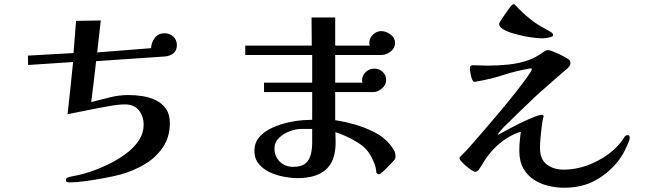

<svg xmlns="http://www.w3.org/2000/svg" viewBox="-20 -818 3040 901"><path d="M810 -606Q810 -631 793 -646.5Q776 -662 752 -662Q723 -662 706.5 -640.5Q690 -619 689 -592L436 -572Q440 -610 444.5 -647.5Q449 -685 453 -722L337 -720L325 -569L111 -557L112 -513L323 -527Q317 -466 310.5 -405Q304 -344 297 -282Q333 -289 369 -296.5Q405 -304 442 -311Q472 -316 504 -322Q536 -328 567 -328Q609 -328 631.5 -300.5Q654 -273 654 -232Q654 -195 634 -163Q614 -131 581.5 -105Q549 -79 511 -58.5Q473 -38 435 -23.5Q397 -9 367 -1Q361 1 345.5 4Q330 7 316 10Q302 13 299 15Q294 15 291.5 19.5Q289 24 289 28Q289 34 295 36Q301 38 305 38Q336 38 380.5 32Q425 26 470 17.5Q515 9 545 1Q604 -15 657 -46Q710 -77 743.5 -125.5Q777 -174 777 -240Q777 -281 759.5 -306.5Q742 -332 713.5 -346.5Q685 -361 651 -366.5Q617 -372 584 -372Q538 -372 495 -361Q452 -350 408 -339Q414 -387 420 -435Q426 -483 431 -531L755 -553Q778 -555 794 -568Q810 -581 810 -606Z M1445 -213V-151Q1445 -117 1438 -91Q1431 -65 1412 -50Q1393 -35 1355 -35Q1318 -35 1293 -59.5Q1268 -84 1268 -121Q1268 -150 1289 -170.5Q1310 -191 1339.5 -202Q1369 -213 1394 -213ZM1836 -84Q1836 -101 1828 -114.5Q1820 -128 1811 -139Q1783 -174 1738 -197Q1693 -220 1644 -234Q1595 -248 1553 -254V-386H1732Q1753 -386 1772.5 -403Q1792 -420 1792 -442Q1792 -466 1775.5 -481Q1759 -496 1736 -496Q1713 -496 1696 -479.5Q1679 -463 1679 -440Q1679 -436 1681 -430H1553V-560H1770Q1793 -560 1813.5 -576.5Q1834 -593 1834 -616Q1834 -640 1813 -656Q1792 -672 1769 -672Q1747 -672 1730 -655.5Q1713 -639 1713 -616Q1713 -610 1715 -604H1553V-736H1442L1443 -604H1131V-560H1445V-430H1219V-386H1445V-256Q1435 -255 1423.5 -255Q1412 -255 1401 -254Q1371 -252 1332.5 -243.5Q1294 -235 1257.5 -218.5Q1221 -202 1197.5 -175.5Q1174 -149 1174 -110Q1174 -73 1194.5 -48.5Q1215 -24 1246.5 -9.5Q1278 5 1313 11.5Q1348 18 1377 18Q1463 18 1509 -22Q1555 -62 1555 -150Q1555 -161 1554.5 -173.5Q1554 -186 1554 -198Q1574 -192 1603 -179Q1632 -166 1660.5 -148Q1689 -130 1706 -108Q1711 -102 1720 -86.5Q1729 -71 1737 -50.5Q1745 -30 1746 -9Q1746 -7 1751.5 -2.5Q1757 2 1764 -2Q1780 -14 1794.5 -29.5Q1809 -45 1822 -58Q1830 -66 1833 -71Q1836 -76 1836 -84Z M2935 -170Q2935 -175 2933.5 -179.5Q2932 -184 2925 -184Q2917 -184 2911 -176Q2891 -143 2860 -115Q2816 -75 2753 -48.5Q2690 -22 2624 -22Q2578 -22 2546 -46Q2514 -70 2514 -125Q2514 -141 2516 -166Q2518 -191 2521 -215Q2523 -231 2525 -245Q2527 -259 2530 -268Q2530 -269 2530.5 -269.5Q2531 -270 2531 -271Q2531 -279 2521 -279Q2512 -279 2490 -270.5Q2468 -262 2441 -249.5Q2414 -237 2387.5 -223Q2361 -209 2341 -198.5Q2321 -188 2315 -184Q2317 -190 2325.5 -200.5Q2334 -211 2344 -221.5Q2354 -232 2359 -236Q2407 -284 2456 -330Q2485 -359 2515.5 -386Q2546 -413 2577 -440Q2592 -454 2606.5 -466Q2621 -478 2636 -491Q2640 -494 2644.5 -498.5Q2649 -503 2652 -507Q2657 -514 2657 -521Q2657 -531 2653 -535Q2651 -538 2646 -541Q2641 -544 2634 -548Q2621 -556 2604 -564Q2587 -572 2572.5 -577.5Q2558 -583 2552 -583Q2545 -583 2537.5 -578.5Q2530 -574 2524 -570Q2510 -560 2494 -551Q2478 -542 2461 -536Q2415 -520 2365.5 -515Q2316 -510 2268 -510Q2251 -510 2234 -511Q2217 -512 2200 -512Q2185 -512 2185 -498Q2185 -489 2188.5 -470.5Q2192 -452 2196 -444Q2198 -440 2200.5 -437Q2203 -434 2208 -434Q2210 -434 2216.5 -435.5Q2223 -437 2225 -437Q2287 -448 2345.5 -467Q2404 -486 2464 -496Q2466 -496 2467.5 -496.5Q2469 -497 2470 -497Q2471 -497 2473.5 -496.5Q2476 -496 2476 -494Q2476 -487 2455 -457.5Q2434 -428 2400.5 -385.5Q2367 -343 2328 -296.5Q2289 -250 2252 -207Q2215 -164 2187.5 -133Q2160 -102 2149 -92Q2148 -91 2145.5 -88.5Q2143 -86 2141 -84Q2136 -79 2136 -75Q2136 -71 2145 -60.5Q2154 -50 2167 -39Q2180 -28 2192 -20Q2204 -12 2210 -12Q2216 -12 2220 -15Q2224 -18 2227 -22Q2233 -30 2239 -40Q2245 -50 2251 -60Q2271 -92 2298 -120Q2325 -148 2356 -168Q2373 -179 2393.5 -188.5Q2414 -198 2424 -199Q2422 -183 2419.5 -160.5Q2417 -138 2417 -110Q2417 -61 2436 -27.5Q2455 6 2486.5 26Q2518 46 2555 54.5Q2592 63 2627 63Q2709 63 2770 30.5Q2831 -2 2876 -56Q2898 -84 2912 -112Q2914 -116 2917.5 -124Q2921 -132 2925 -140Q2929 -149 2932 -157.5Q2935 -166 2935 -170ZM2576 -654Q2576 -660 2568 -665.5Q2560 -671 2556 -673Q2537 -683 2520 -693Q2503 -703 2486 -715Q2467 -729 2448.5 -745Q2430 -761 2413 -778Q2410 -782 2406.5 -785.5Q2403 -789 2399 -793Q2398 -795 2396 -796.5Q2394 -798 2391 -798Q2386 -798 2382 -794Q2379 -792 2369.5 -779Q2360 -766 2349 -750Q2338 -734 2330 -721.5Q2322 -709 2322 -706Q2322 -693 2340 -681.5Q2358 -670 2385.5 -662Q2413 -654 2441 -648Q2467 -643 2491 -640.5Q2515 -638 2525 -638Q2530 -638 2542 -639.5Q2554 -641 2565 -644.5Q2576 -648 2576 -654Z"/></svg>

Font: UoqMunThenKhung
Style: Regular
Weight: 400
Designer: Font-Kai, 金井和夫, 宇文滿月
Foundry: Kazuo Kanai, Moonlit Owen
Version: Version 1.197